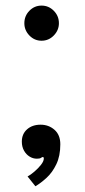

<svg xmlns="http://www.w3.org/2000/svg" viewBox="-20 -557 304 686"><path d="M128.5 -411.5Q103 -411.5 85 -430.2Q67 -449 67 -474Q67 -500 85 -518.5Q103 -537 128.5 -537Q154 -537 172.2 -518.5Q190.5 -500 190.5 -474Q190.5 -449 172.2 -430.2Q154 -411.5 128.5 -411.5ZM106.5 108.5 78.5 73.5Q89 68 102.8 56.2Q116.5 44.5 126.5 31.8Q136.5 19 136.5 9.5Q136.5 4 133 4Q130.5 4 126.5 7Q122.5 10 111.5 10Q98 10 85.8 2.5Q73.5 -5 65.8 -18.8Q58 -32.5 58 -51Q58 -78.5 76.8 -95Q95.5 -111.5 125 -111.5Q154 -111.5 174.8 -93.2Q195.5 -75 195.5 -41.5Q195.5 0.5 181.2 30Q167 59.5 146.5 78.2Q126 97 106.5 108.5Z"/></svg>

Font: Imbue Thin 10pt SemiBold
Style: Regular
Weight: 600
Version: Version 1.102